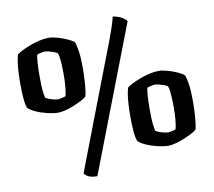

<svg xmlns="http://www.w3.org/2000/svg" viewBox="-91 -868 1201 1077"><g transform="rotate(-10 510.0 -329.5)"><path d="M225 -285Q198 -285 162.5 -293.5Q127 -302 97.5 -315.5Q68 -329 56 -343Q48 -362 45 -401Q42 -440 42 -486Q42 -520 44 -552.5Q46 -585 50 -610Q54 -635 59 -647Q68 -654 88.5 -664.5Q109 -675 135.5 -685Q162 -695 190 -701.5Q218 -708 242 -708Q264 -708 293.5 -699.5Q323 -691 348.5 -679.5Q374 -668 384 -658Q392 -640 397.5 -603.5Q403 -567 403 -509Q403 -495 402 -464.5Q401 -434 398 -401.5Q395 -369 390 -349Q382 -340 362 -329.5Q342 -319 317 -308.5Q292 -298 267 -291.5Q242 -285 225 -285ZM235 -359Q240 -359 248.5 -360.5Q257 -362 266.5 -364.5Q276 -367 280 -370Q285 -390 288 -421.5Q291 -453 291 -488Q291 -530 288.5 -564Q286 -598 280 -613Q273 -619 259 -624Q245 -629 231 -632.5Q217 -636 210 -636Q205 -636 196 -634.5Q187 -633 178 -630.5Q169 -628 165 -627Q160 -613 158 -577.5Q156 -542 156 -505Q156 -477 157 -450.5Q158 -424 161 -405.5Q164 -387 166 -380Q174 -375 187.5 -370Q201 -365 214.5 -362Q228 -359 235 -359ZM378 104Q350 104 333.5 97.5Q317 91 304 76L530 -514Q557 -583 575 -631Q593 -679 603.5 -711Q614 -743 618 -763Q645 -759 666 -748Q687 -737 696 -723ZM801 5Q774 5 738.5 -3.5Q703 -12 673.5 -25.5Q644 -39 632 -53Q624 -72 621 -111Q618 -150 618 -196Q618 -230 620 -262.5Q622 -295 626 -320Q630 -345 635 -357Q644 -364 664.5 -374.5Q685 -385 711.5 -395Q738 -405 766 -411.5Q794 -418 818 -418Q840 -418 869.5 -409.5Q899 -401 924.5 -389.5Q950 -378 960 -368Q968 -350 973.5 -313.5Q979 -277 979 -219Q979 -205 978 -174.5Q977 -144 974 -111.5Q971 -79 966 -59Q958 -50 938 -39.5Q918 -29 893 -18.5Q868 -8 843 -1.5Q818 5 801 5ZM811 -69Q816 -69 824.5 -70.5Q833 -72 842.5 -74.5Q852 -77 856 -80Q861 -100 864 -131.5Q867 -163 867 -198Q867 -240 864.5 -274Q862 -308 856 -323Q849 -329 835 -334Q821 -339 807 -342.5Q793 -346 786 -346Q781 -346 772 -344.5Q763 -343 754 -340.5Q745 -338 741 -337Q736 -323 734 -287.5Q732 -252 732 -215Q732 -187 733 -160.5Q734 -134 737 -115.5Q740 -97 742 -90Q750 -85 763.5 -80Q777 -75 790.5 -72Q804 -69 811 -69Z"/></g></svg>

Font: Texturina Medium 12pt ExtraBold
Style: Regular
Weight: 800
Version: Version 1.002